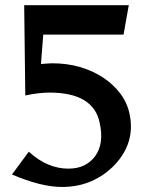

<svg xmlns="http://www.w3.org/2000/svg" viewBox="-20 -577 600 752"><path d="M92.8 17.1Q130.9 51.8 169.4 67.6Q208 83.5 247.6 83.5Q283.2 83.5 309.1 71Q335 58.6 353 34.2Q388.2 -14.6 370.6 -95.2Q346.7 -214.4 173.8 -214.4Q156.7 -214.4 132.8 -211.9Q108.9 -209.5 79.1 -203.1L74.7 -556.6H484.4L463.9 -441.4H149.4Q148.4 -426.3 147.2 -412.6Q146 -398.9 145 -385.3Q144 -371.6 142.8 -357.2Q141.6 -342.8 140.6 -326.2Q151.9 -327.1 163.1 -328.1Q174.3 -329.1 184.1 -329.1Q242.2 -329.1 291.7 -314.9Q341.3 -300.8 382.8 -273.9Q424.3 -246.6 451.7 -210Q479 -173.3 487.8 -128.9Q510.7 -17.6 428.7 69.3Q387.2 111.8 335.9 133.5Q284.7 155.3 222.2 155.3Q141.1 155.3 26.9 106.4Z"/></svg>

Font: IranNastaliq
Style: Regular
Weight: 400
Designer: Hossein Zahedi
Version: Version 1.5